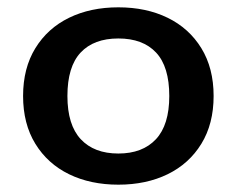

<svg xmlns="http://www.w3.org/2000/svg" viewBox="-20 -492 646 524"><path d="M43 -230Q43 -306 76.5 -360.5Q110 -415 168.5 -443.5Q227 -472 303 -472Q379 -472 437.5 -443.5Q496 -415 529.5 -360.5Q563 -306 563 -230Q563 -154 529.5 -99.5Q496 -45 437.5 -16.5Q379 12 303 12Q227 12 168.5 -16.5Q110 -45 76.5 -99.5Q43 -154 43 -230ZM442 -230Q442 -310 406 -348.5Q370 -387 303 -387Q236 -387 200 -348.5Q164 -310 164 -230Q164 -151 200.5 -112Q237 -73 303 -73Q369 -73 405.5 -112Q442 -151 442 -230Z"/></svg>

Font: Krub SemiBold
Style: Regular
Weight: 600
Version: Version 1.000; ttfautohint (v1.6)